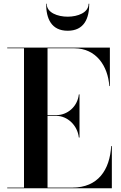

<svg xmlns="http://www.w3.org/2000/svg" viewBox="-20 -1004 646 1024"><path d="M229 -984H226C226 -905.5 253.5 -840 341 -840C428.5 -840 456 -905.5 456 -984H452.5C452.5 -936.5 394.5 -915 341 -915C287 -915 229 -936.5 229 -984ZM400.5 -270.5H404V-500.5H400.5C393 -433.5 338 -390 281 -390H233.5V-746.5H376C493 -746.5 555.5 -652 563 -545H566V-750H18.5V-746.5H108V-3.5H18.5V0H576.5V-225H573C565.5 -98 503 -3.5 366 -3.5H233.5V-386H281C338 -386 393 -337.5 400.5 -270.5Z"/></svg>

Font: Bodoni* 48pt Medium
Style: Regular
Weight: 500
Version: Version 2.3